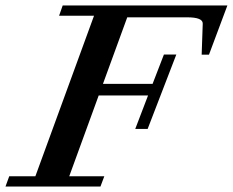

<svg xmlns="http://www.w3.org/2000/svg" viewBox="-45 -683 852 703"><path d="M-24.9 0 -11.2 -37.6H84.5L299.3 -625.5H171.4L184.6 -663.1H787.6L720.2 -482.9H693.4L697.3 -596.2Q698.2 -619.6 640.1 -619.6H420.9L332 -376H513.7L555.2 -483.4H600.6L495.6 -210.9H450.2L497.1 -333.5H316.4L208.5 -37.6H336.9L322.8 0Z"/></svg>

Font: Elstob 8pt SemiBold
Style: Italic
Weight: 600
Italic angle: -20°
Designer: Peter S. Baker
Version: Version 1.015